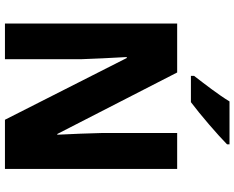

<svg xmlns="http://www.w3.org/2000/svg" viewBox="-108 -930 971 796"><g transform="rotate(90 378.0 -531.5)"><path d="M578 -987V-997H400C373 -952 327 -893 294 -850V-837H403C454 -875 541 -950 578 -987ZM680 -66V-780H531V-466C532 -411 535 -349 538 -283H535L280 -780H77V-66H225V-381C223 -437 220 -503 216 -571H220L476 -66Z"/></g></svg>

Font: Noto Sans Malayalam UI SemiCondensed ExtraBold
Style: Regular
Weight: 800
Width: 4
Designer: Jelle Bosma - Monotype Design Team
Foundry: Monotype Imaging Inc.
Version: Version 2.104